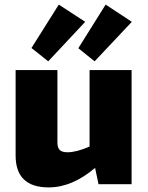

<svg xmlns="http://www.w3.org/2000/svg" viewBox="-20 -802 644 836"><path d="M190 -535 117 -593 236 -782 351 -707ZM321 -592 440 -782 554 -707 392 -535ZM370 -497H553V0H409L394 -71Q294 14 192 14Q48 14 48 -125V-497H230V-182Q230 -159 240 -149Q250 -139 274 -139Q313 -139 370 -164Z"/></svg>

Font: Exo 2.0 Extra Bold
Style: Regular
Weight: 800
Designer: Natanael Gama
Version: Version 1.001;PS 001.001;hotconv 1.0.70;makeotf.lib2.5.58329